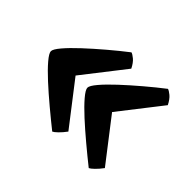

<svg xmlns="http://www.w3.org/2000/svg" viewBox="-108 -663 807 807"><g transform="rotate(45 295.0 -259.5)"><path d="M271 -24Q232 -55 189 -91Q146 -127 109.5 -160.5Q73 -194 50.5 -220.5Q28 -247 28 -259Q28 -271 50.5 -297.5Q73 -324 109.5 -358Q146 -392 189 -428.5Q232 -465 271 -495Q279 -493 293 -481.5Q307 -470 319 -446L145 -223L146 -296L319 -72Q305 -53 291.5 -40Q278 -27 271 -24ZM488 -24Q449 -55 406 -91Q363 -127 326.5 -160.5Q290 -194 267.5 -220.5Q245 -247 245 -259Q245 -271 267.5 -297.5Q290 -324 326.5 -358Q363 -392 406 -428.5Q449 -465 488 -495Q496 -493 510 -481.5Q524 -470 536 -446L362 -223L363 -296L536 -72Q522 -53 508.5 -40Q495 -27 488 -24Z"/></g></svg>

Font: Texturina Medium 12pt ExtraBold
Style: Regular
Weight: 800
Version: Version 1.002